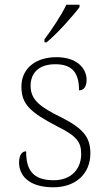

<svg xmlns="http://www.w3.org/2000/svg" viewBox="-20 -786 455 816"><path d="M169 -619V-606H178C222 -642 293 -721 318 -756V-766H262C241 -721 198 -657 169 -619ZM207 10C300 10 364 -46 364 -134C364 -199 339 -238 237 -289C154 -330 110 -360 110 -421C110 -474 143 -513 215 -513C280 -513 316 -484 316 -402C337 -402 348 -419 348 -447C348 -492 311 -543 220 -543C129 -543 71 -493 71 -418C71 -342 110 -308 223 -249C309 -207 325 -180 325 -131C325 -70 285 -20 208 -20C116 -20 91 -68 91 -143C75 -143 61 -129 61 -95C61 -45 97 10 207 10Z"/></svg>

Font: Noto Serif Gurmukhi ExtraLight
Style: Regular
Weight: 200
Designer: Vaibhav Singh and the Monotype Design Team
Foundry: Monotype Imaging Inc.
Version: Version 2.004